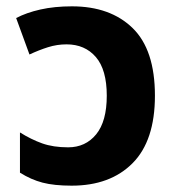

<svg xmlns="http://www.w3.org/2000/svg" viewBox="-20 -576 554 606"><path d="M207 -556Q328 -556 398.5 -487.5Q469 -419 469 -274Q469 -132 398.5 -61Q328 10 206 10Q151 10 114.5 0.5Q78 -9 43 -31V-158Q78 -136 113 -123.5Q148 -111 195 -111Q250 -111 283.5 -152Q317 -193 317 -274Q317 -356 282.5 -396Q248 -436 190 -436Q160 -436 131.5 -427Q103 -418 73 -404L31 -519Q63 -536 107.5 -546Q152 -556 207 -556Z"/></svg>

Font: BC Sans
Style: Bold
Weight: 700
Designer: Monotype Design Team
Province of B.C.
Foundry: Monotype Imaging Inc.
Version: Version 2.000;GOOG;noto-source:20170915:90ef993387c0